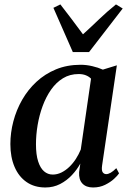

<svg xmlns="http://www.w3.org/2000/svg" viewBox="-20 -839 586 870"><path d="M442.5 -88.5Q439.5 -66.5 445.5 -58.2Q451.5 -50 461.5 -50Q470.5 -50 481.8 -56.5Q493 -63 507 -77L519.5 -53.5Q513 -43.5 496.8 -28.5Q480.5 -13.5 456.2 -1.5Q432 10.5 401.5 10.5Q370 10.5 353.2 -7.5Q336.5 -25.5 338.5 -59L344 -98Q329.5 -71 306.2 -46Q283 -21 252.5 -5.2Q222 10.5 185.5 10.5Q136 10.5 100.5 -14Q65 -38.5 46 -82.8Q27 -127 27 -186Q27 -237.5 40.5 -289Q54 -340.5 80.2 -386.5Q106.5 -432.5 145 -468.2Q183.5 -504 233.8 -524.8Q284 -545.5 345.5 -545.5Q371.5 -545.5 398.2 -539.2Q425 -533 446 -523.5L509.5 -543ZM392.5 -482.5Q383.5 -492 369.2 -497.8Q355 -503.5 336.5 -503.5Q296.5 -503.5 265.5 -484.5Q234.5 -465.5 211.5 -432.8Q188.5 -400 173.2 -358.5Q158 -317 150.5 -272.5Q143 -228 143 -185Q143 -138 152.8 -107.8Q162.5 -77.5 179.5 -62.8Q196.5 -48 219 -48Q239 -48 258 -57.2Q277 -66.5 293.8 -82.5Q310.5 -98.5 323.8 -119Q337 -139.5 346 -161.5ZM310 -603 222 -803.5 253.5 -819Q278 -788 303.8 -753.5Q329.5 -719 356 -683.5Q393 -717 428.2 -751Q463.5 -785 505.5 -819L536 -800.5L383.5 -603Z"/></svg>

Font: Merriweather 72pt Medium
Style: Italic
Weight: 500
Italic angle: -7.8°
Version: Version 2.101